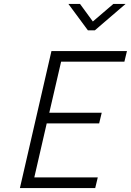

<svg xmlns="http://www.w3.org/2000/svg" viewBox="-20 -954 664 974"><path d="M327 -934H386L451 -845L555 -934H617L461 -800H426ZM241 -695H624L611 -641H290L230 -382H496L483 -328H217L154 -54H476L463 0H81Z"/></svg>

Font: Cairo Light
Style: Italic
Weight: 300
Italic angle: -13°
Designer: Mohamed Gaber, Accademia di Belle Arti di Urbino and others
Foundry: Kief Type Foundry, Accademia di Belle Arti di Urbino and others
Version: Version 3.011